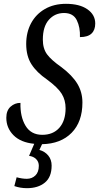

<svg xmlns="http://www.w3.org/2000/svg" viewBox="-20 -744 518 1004"><path d="M398 -550Q400 -601 381.5 -638.5Q363 -676 315 -676Q267 -676 235.5 -640.5Q204 -605 204 -537Q204 -490 226 -460Q248 -430 301 -393Q358 -350 384.5 -306Q411 -262 411 -208Q411 -107 354.5 -49.5Q298 8 200 10L186 40Q215 48 232.5 69.5Q250 91 250 122Q250 182 214.5 211Q179 240 121 240Q86 240 55 229L67 183Q96 191 120 191Q147 191 165 173.5Q183 156 183 123Q183 102 169 88Q155 74 132 71L159 8Q88 1 50.5 -37Q13 -75 13 -128Q13 -166 35 -186Q57 -206 87 -206Q85 -134 113.5 -86.5Q142 -39 201 -39Q258 -39 290.5 -76Q323 -113 323 -178Q323 -220 303 -253Q283 -286 226 -328Q172 -365 144.5 -408Q117 -451 117 -514Q117 -575 142.5 -622.5Q168 -670 215 -697Q262 -724 325 -724Q396 -724 437 -695.5Q478 -667 478 -621Q478 -587 458.5 -568.5Q439 -550 398 -550Z"/></svg>

Font: Noto Serif Cond
Style: Italic
Weight: 400
Width: 3
Italic angle: -12°
Designer: Monotype Design Team
Foundry: Monotype Imaging Inc.
Version: Version 1.001